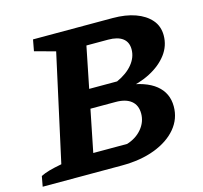

<svg xmlns="http://www.w3.org/2000/svg" viewBox="-116 -778 939 887"><g transform="rotate(-15 353.0 -334.5)"><path d="M-18 0 -9 -49Q9 -58 32 -64.5Q55 -71 92 -78L204 -588L105 -615L115 -669H496Q558 -669 604 -652.5Q650 -636 676.5 -605.5Q703 -575 703 -531Q703 -481 672.5 -440.5Q642 -400 589 -372.5Q536 -345 468 -335L472 -354Q567 -344 615 -305Q663 -266 663 -202Q663 -143 625 -97.5Q587 -52 519 -26Q451 0 360 0ZM248 -90H410Q455 -104 482 -136.5Q509 -169 509 -209Q509 -249 483 -270Q457 -291 409 -291H209L226 -381H440Q489 -403 516 -436Q543 -469 543 -507Q543 -542 519 -560Q495 -578 450 -578H346Z"/></g></svg>

Font: Piazzolla Thin ExtraBold
Style: Italic
Weight: 800
Italic angle: -11.3°
Version: Version 2.005